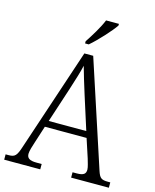

<svg xmlns="http://www.w3.org/2000/svg" viewBox="-135 -1021 896 1111"><g transform="rotate(15 312.5 -465.5)"><path d="M277 -784V-771H299C345 -810 414 -886 437 -921V-931H360C342 -886 306 -828 277 -784ZM-1 0H215V-32H184C140 -32 126 -45 126 -70C126 -87 137 -121 143 -139L177 -245H427L464 -132C469 -114 479 -84 479 -69C479 -44 467 -32 425 -32H400V0H626V-32H612C573 -32 562 -40 549 -79L341 -714H288L84 -102C65 -43 55 -32 17 -32H-1ZM190 -283 259 -494C276 -548 295 -606 303 -644C314 -603 332 -545 351 -484L415 -283Z"/></g></svg>

Font: Noto Serif Georgian SemiCondensed Light
Style: Regular
Weight: 300
Width: 4
Designer: Monotype Design Team, Akaki Razmadze
Foundry: Google LLC
Version: Version 2.003